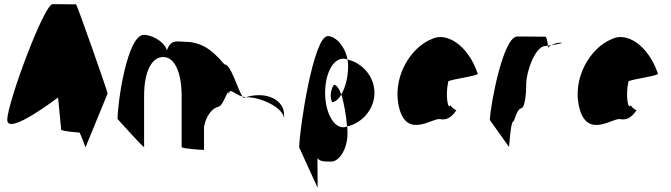

<svg xmlns="http://www.w3.org/2000/svg" viewBox="-20 -723 3237 926"><path d="M15 -145C15 -65 260 -253 260 -253L275 -98C276 -90 356 -84 362 -84C368 -84 393 -6 393 -14L499 -272C499 -282 351 -702 347 -702C347 -702 276 -703 234 -703C192 -703 15 -225 15 -145Z M547 -149C547 -149 675 -6 675 -14V-261C675 -376 711 -448 767 -448C824 -448 856 -370 856 -261V-14C856 -6 953 0 964 0V-112C974 -164 1002 -200 1032 -208C1059 -208 1084 -320 1084 -261C1084 -309 1106 -269 1150 -257C1126 -290 1095 -413 1062 -413C994 -494 942 -522 862 -522C822 -525 802 -526 785 -481C770 -526 709 -555 674 -555C594 -555 547 -230 547 -149ZM1150 -257C1152 -254 1154 -252 1156 -251L1165 -254ZM1165 -254H1174C1234 -254 1350 -205 1350 -149V-170C1350 -228 1294 -264 1230 -264C1209 -264 1186 -261 1165 -254Z M1423 -12 1512 183 1511 40C1525 58 1550 56 1571 56C1610 63 1656 2 1656 -80C1656 -90 1656 -101 1654 -113C1648 -111 1641 -109 1635 -109C1587 -109 1548 -184 1548 -275C1548 -366 1585 -440 1635 -440C1642 -440 1650 -439 1656 -436C1644 -501 1598 -549 1561 -549C1491 -549 1423 -92 1423 -12ZM1582 -230C1598 -232 1614 -246 1626 -267C1616 -295 1604 -314 1590 -314C1571 -284 1572 -250 1582 -230ZM1626 -267C1640 -225 1650 -161 1654 -113C1726 -129 1786 -196 1786 -275C1786 -353 1729 -419 1656 -436C1658 -425 1659 -414 1659 -403C1659 -353 1646 -301 1626 -267Z M1907 -196C1948 -52 2072 -160 2105 -148C2131 -144 2154 -152 2181 -191C2173 -193 2151 -212 2153 -217C2142 -188 2126 -257 2142 -330C2148 -340 2294 -358 2284 -368C2237 -506 2133 -570 2063 -535C1956 -493 1866 -341 1907 -196ZM2153 -217C2153 -217 2153 -218 2153 -218C2153 -218 2153 -217 2153 -217ZM2182 -192 2181 -191C2183 -191 2183 -191 2182 -190Z M2342 -145 2435 -14C2435 -6 2443 -135 2454 -135C2464 -142 2470 -194 2494 -201C2509 -201 2518 -258 2518 -318C2518 -378 2562 -501 2610 -501C2610 -501 2615 -502 2623 -503C2621 -520 2616 -546 2610 -546C2610 -546 2517 -547 2475 -547C2407 -547 2347 -225 2342 -145ZM2623 -503C2624 -498 2624 -494 2624 -491C2624 -494 2630 -500 2639 -505C2633 -504 2628 -504 2623 -503ZM2639 -505C2669 -510 2708 -517 2681 -517C2665 -517 2650 -511 2639 -505Z M2776 -196C2817 -52 2941 -160 2974 -148C3000 -144 3023 -152 3050 -191C3042 -193 3020 -212 3022 -217C3011 -188 2995 -257 3011 -330C3017 -340 3163 -358 3153 -368C3106 -506 3002 -570 2932 -535C2825 -493 2735 -341 2776 -196ZM3022 -217C3022 -217 3022 -218 3022 -218C3022 -218 3022 -217 3022 -217ZM3051 -192 3050 -191C3052 -191 3052 -191 3051 -190Z"/></svg>

Font: Ampere
Style: UltCnd
Weight: 400
Version: Version 1